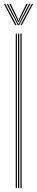

<svg xmlns="http://www.w3.org/2000/svg" viewBox="-23 -974 191 994"><path d="M82.8 0V-800H89V0ZM58.5 0V-800H64.5V0ZM70.5 0V-800H76.8V0ZM-2.8 -954H4.2L62.8 -844H55.5ZM11.2 -954H18.5L65.8 -861.5L71.5 -850.5H74L79.8 -861.5L127.2 -954H134.5L76.5 -844H69.2ZM25.2 -954H32.2L68.2 -879.5L71.8 -868.8H74L77.5 -879.5L113.2 -954H120.5L81 -874L75.2 -861.2H70.2L64.5 -874ZM141.5 -954H148.5L90 -844H83Z"/></svg>

Font: Big Shoulders Inline Display ExtraLight
Style: Regular
Weight: 250
Version: Version 2.002